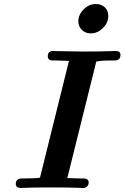

<svg xmlns="http://www.w3.org/2000/svg" viewBox="-20 -941 623 961"><path d="M59.1 -20Q59.1 -46.9 87.9 -47.9H105Q161.1 -47.9 180.2 -51.8L325.2 -636.2Q285.2 -638.2 264.2 -638.2H245.1Q219.2 -638.2 219.2 -659.2Q219.2 -686 247.1 -686Q250 -686 256.1 -685.5Q262.2 -685.1 265.1 -685.1Q369.1 -683.1 395 -683.1Q439 -683.1 476.1 -683.6Q513.2 -684.1 534.2 -685.1Q555.2 -686 559.1 -686Q583 -686 583 -666Q583 -638.2 551.8 -638.2H533.2Q485.4 -638.2 461.9 -632.8L316.9 -49.8Q356.9 -47.9 377.9 -47.9H397Q423.8 -47.9 423.8 -27.8Q423.8 -23.9 422.9 -19Q421.9 -14.2 415 -7.1Q408.2 0 396 0Q392.1 0 371.6 -1Q351.1 -2 315.4 -2.4Q279.8 -2.9 238.8 -2.9Q191.9 -2.9 157.5 -2.4Q123 -2 106.4 -1Q89.8 0 85.9 0Q59.1 0 59.1 -20ZM372.1 -835Q372.1 -867.2 398.4 -894Q424.8 -920.9 460.9 -920.9Q486.8 -920.9 504.4 -904.5Q522 -888.2 522 -860.8Q522 -826.7 494.9 -800.3Q467.8 -773.9 434.1 -773.9Q407.2 -773.9 389.6 -791.5Q372.1 -809.1 372.1 -835Z"/></svg>

Font: CMU Serif
Style: BoldItalic
Weight: 700
Italic angle: -14.04°
Version: Version 0.7.0